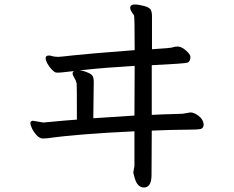

<svg xmlns="http://www.w3.org/2000/svg" viewBox="-20 -760 1040 854"><path d="M333 -447Q349 -446 366 -439Q387 -431 392 -422Q397 -413 397 -395L395 -234L578 -246L579 -467Q443 -459 354 -449Q343 -448 333 -447ZM620 74Q590 74 578 28L573 9Q573 4 578 -22V-176Q324 -164 191 -145Q183 -144 171 -144Q156 -144 142.5 -159Q129 -174 122 -189.5Q115 -205 115 -211Q115 -221 125 -223L173 -215Q288 -226 322 -228Q322 -382 321 -389Q318 -402 310.5 -414Q303 -426 303 -433Q303 -441 310 -444Q262 -439 256 -438Q248 -437 242 -437Q239 -437 231.5 -437Q224 -437 211.5 -449.5Q199 -462 191 -477Q183 -492 183 -501Q183 -513 197 -513Q206 -513 211.5 -510.5Q217 -508 239 -507Q246 -507 308 -514Q370 -521 579 -537Q579 -689 576 -692Q559 -714 559 -725Q559 -740 580 -740Q596 -740 620.5 -733.5Q645 -727 650.5 -716.5Q656 -706 656 -688V-541Q739 -546 748.5 -549.5Q758 -553 770 -553Q787 -553 806.5 -536Q826 -519 827 -508Q827 -486 814 -481.5Q801 -477 655 -470V-249Q685 -251 792 -254L827 -260Q843 -260 863 -245Q883 -230 886 -208Q886 -190 873 -186.5Q860 -183 802.5 -183Q745 -183 655 -179Q654 -103 654 18Q654 74 620 74Z"/></svg>

Font: ToneOZ-Pinyin-WenKai-Medium
Style: Medium
Weight: 700
Designer: Fontworks Inc.
Foundry: ToneOZ
Version: Version 0.240331